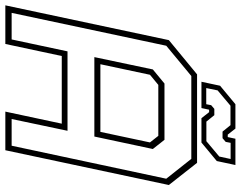

<svg xmlns="http://www.w3.org/2000/svg" viewBox="-126 -770 880 701"><g transform="rotate(90 313.5 -420.0)"><path d="M-17 0 110 -597 235 -700H558L639 -597L512 0H371L415 -206H168L124 0ZM10.5 -23H107.5L151 -227H441L398 -23H495.5L616 -587.5L543.5 -679H241L130.5 -587.5ZM198 -347H445L483.5 -528L459.5 -558.5H273.5L236.5 -528ZM172 -325 217 -538.5 268.5 -581H474L507.5 -538.5L462 -325ZM262 -716 276.5 -784 344 -840H433L455 -812H464L470 -840H566L551.5 -772L484 -716H395L373 -744H364L358 -716ZM285 -733.5H344L347.5 -751.5L361 -763H384L407.5 -734H479L535 -781L544 -822.5H485L481.5 -804.5L468 -793H444L420.5 -822H349.5L293.5 -775Z"/></g></svg>

Font: Tourney Thin ExtraLight
Style: Italic
Weight: 250
Italic angle: -12°
Version: Version 1.015